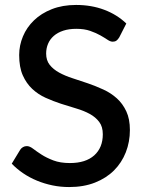

<svg xmlns="http://www.w3.org/2000/svg" viewBox="-20 -748 586 776"><path d="M462 -597 490.5 -653C465.5 -677 435.8 -695.5 401.2 -708.5C366.8 -721.5 328.8 -728 287.5 -728C250.8 -728 218.2 -722.3 189.5 -711C160.8 -699.7 136.8 -684.6 117.3 -665.7C97.8 -646.9 82.9 -625.3 72.8 -601C62.6 -576.7 57.5 -551.5 57.5 -525.5C57.5 -492.8 62.3 -465.6 72 -443.7C81.7 -421.9 94.4 -403.6 110.3 -388.7C126.1 -373.9 144.2 -361.9 164.5 -352.7C184.8 -343.6 205.5 -335.6 226.5 -328.7C247.5 -321.9 268.2 -315.5 288.5 -309.5C308.8 -303.5 326.9 -296.2 342.8 -287.5C358.6 -278.8 371.3 -268.1 381 -255.2C390.7 -242.4 395.5 -225.8 395.5 -205.5C395.5 -169.2 383.9 -140.7 360.8 -120C337.6 -99.3 304.8 -89 262.5 -89C236.5 -89 214.2 -92.6 195.5 -99.7C176.8 -106.9 160.9 -114.7 147.8 -123.2C134.6 -131.7 123.3 -139.6 114 -146.7C104.7 -153.9 96.2 -157.5 88.5 -157.5C82.8 -157.5 77.7 -156.2 73 -153.5C68.3 -150.8 64.5 -147.2 61.5 -142.5L27.5 -86.5C41.2 -72.2 56.7 -59.2 74 -47.5C91.3 -35.8 109.9 -25.9 129.8 -17.7C149.6 -9.6 170.4 -3.2 192.3 1.3C214.1 5.8 236.5 8 259.5 8C298.5 8 333.3 2 363.8 -10C394.3 -22 419.9 -38.4 440.8 -59.2C461.6 -80.1 477.5 -104.5 488.5 -132.5C499.5 -160.5 505 -190.5 505 -222.5C505 -252.2 500.2 -277.3 490.5 -298C480.8 -318.7 468.1 -336.2 452.3 -350.5C436.4 -364.8 418.3 -376.7 398 -386C377.7 -395.3 356.9 -403.7 335.8 -411C314.6 -418.3 293.8 -425.2 273.5 -431.7C253.2 -438.2 235.1 -445.8 219.3 -454.5C203.4 -463.2 190.7 -473.6 181 -485.7C171.3 -497.9 166.5 -513.2 166.5 -531.5C166.5 -545.8 169.1 -559.1 174.3 -571.2C179.4 -583.4 187.2 -594 197.5 -603C207.8 -612 220.6 -619 235.8 -624C250.9 -629 268.5 -631.5 288.5 -631.5C310.2 -631.5 328.8 -628.7 344.5 -623.2C360.2 -617.7 373.8 -611.7 385.3 -605.2C396.8 -598.7 406.4 -592.8 414.3 -587.5C422.1 -582.2 429.2 -579.5 435.5 -579.5C441.5 -579.5 446.5 -580.9 450.5 -583.7C454.5 -586.6 458.3 -591 462 -597Z"/></svg>

Font: Lato Semibold
Style: Regular
Weight: 600
Designer: Lukasz Dziedzic
Foundry: tyPoland Lukasz Dziedzic
Version: Version 2.006; 2014-01-15